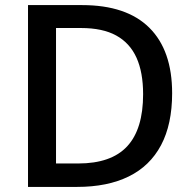

<svg xmlns="http://www.w3.org/2000/svg" viewBox="-20 -734 753 754"><path d="M656 -368Q656 -246 612.5 -164Q569 -82 485.5 -41Q402 0 283 0H90V-714H302Q477 -714 566.5 -625Q656 -536 656 -368ZM542 -364Q542 -450 516 -507.5Q490 -565 436.5 -594.5Q383 -624 298 -624H200V-92H287Q417 -92 479.5 -159.5Q542 -227 542 -364Z"/></svg>

Font: Noto Sans Hebrew Thin Medium
Style: Regular
Weight: 500
Version: Version 3.001